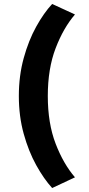

<svg xmlns="http://www.w3.org/2000/svg" viewBox="-20 -780 448 968"><path d="M75 -296Q75 -398 99.5 -487Q124 -576 162.5 -645.5Q201 -715 243 -760L358 -707Q300 -640 260.5 -537Q221 -434 221 -296Q221 -158 260.5 -55.5Q300 47 358 114L243 168Q201 122 162.5 52.5Q124 -17 99.5 -105.5Q75 -194 75 -296Z"/></svg>

Font: Reem Kufi Fun
Style: Regular
Weight: 400
Designer: Khaled Hosny
Version: Version 1.005